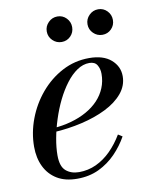

<svg xmlns="http://www.w3.org/2000/svg" viewBox="-78 -720 628 789"><g transform="rotate(-10 236.0 -325.5)"><path d="M181 10Q131 10 97.2 -10.5Q63.5 -31 46 -67Q28.5 -103 28.5 -150Q28.5 -208.5 50 -265.5Q71.5 -322.5 110.5 -368.8Q149.5 -415 201.5 -442.5Q253.5 -470 314 -470Q373 -470 405.2 -442Q437.5 -414 437.5 -373Q437.5 -333.5 411 -301.8Q384.5 -270 339.2 -247.5Q294 -225 237 -211.8Q180 -198.5 118.5 -195V-211.5Q159.5 -214.5 195.2 -224.5Q231 -234.5 260 -250.8Q289 -267 310 -289.2Q331 -311.5 342.2 -338.8Q353.5 -366 353.5 -397.5Q353.5 -418.5 344 -434.2Q334.5 -450 311.5 -450Q285 -450 260.2 -433.2Q235.5 -416.5 213.8 -387.8Q192 -359 174.2 -322.8Q156.5 -286.5 143.8 -247Q131 -207.5 124 -169.2Q117 -131 117 -98.5Q117 -52 138.5 -33.8Q160 -15.5 193 -15.5Q231 -15.5 264.8 -31.2Q298.5 -47 326.5 -75Q354.5 -103 376.5 -140L394 -129Q373.5 -92 342.8 -60.2Q312 -28.5 271.8 -9.2Q231.5 10 181 10ZM385.5 -554.5Q363.5 -554.5 347.8 -570Q332 -585.5 332 -607.5Q332 -629.5 347.8 -645.2Q363.5 -661 385.5 -661Q407.5 -661 422.8 -645.2Q438 -629.5 438 -607.5Q438 -585.5 422.8 -570Q407.5 -554.5 385.5 -554.5ZM215.5 -554.5Q193.5 -554.5 177.8 -570Q162 -585.5 162 -607.5Q162 -629.5 177.8 -645.2Q193.5 -661 215.5 -661Q237.5 -661 252.8 -645.2Q268 -629.5 268 -607.5Q268 -585.5 252.8 -570Q237.5 -554.5 215.5 -554.5Z"/></g></svg>

Font: Bodoni Moda 11pt Medium
Style: Italic
Weight: 500
Italic angle: -13°
Designer: Owen Earl
Foundry: indestructible type
Version: Version 2.004